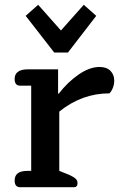

<svg xmlns="http://www.w3.org/2000/svg" viewBox="-20 -780 502 800"><path d="M87 -714 139 -760 234 -653 329 -760 381 -714 263 -561H206ZM41 -28Q41 -68 94 -68H110V-423H64Q41 -423 41 -451Q41 -471 55 -481Q69 -491 94 -491H222V-390H225Q261 -437 307 -469Q353 -501 395 -501Q424 -501 440 -485Q456 -469 456 -444Q456 -429 450.5 -414.5Q445 -400 436 -391Q321 -391 227 -315V-68L267 -52Q287 -43 295 -35.5Q303 -28 303 -17Q303 0 288 0H64Q41 0 41 -28Z"/></svg>

Font: Maitree SemiBold
Style: Regular
Weight: 600
Designer: CadsonDemak Team
Foundry: CadsonDemak
Version: Version 1.001